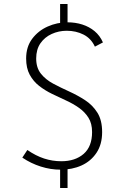

<svg xmlns="http://www.w3.org/2000/svg" viewBox="-20 -836 616 955"><path d="M281 8Q232 8 183 -7.5Q134 -23 91 -52L116 -90Q158 -61 199.5 -47.5Q241 -34 285 -34Q354 -34 396 -70.5Q438 -107 438 -179Q438 -222 420 -250.5Q402 -279 373 -299.5Q344 -320 309 -336Q274 -352 239 -369Q204 -386 175 -408.5Q146 -431 128 -464Q110 -497 110 -545Q110 -603 140 -643Q170 -683 217 -704Q264 -725 316 -725Q355 -725 389.5 -714Q424 -703 450.5 -681Q477 -659 492 -625L452 -604Q433 -645 395.5 -664Q358 -683 312 -683Q272 -683 237 -667Q202 -651 181 -620.5Q160 -590 160 -545Q160 -499 183.5 -469.5Q207 -440 244.5 -420Q282 -400 324 -381Q366 -362 403.5 -337.5Q441 -313 464.5 -275.5Q488 -238 488 -179Q488 -118 460 -76Q432 -34 385.5 -13Q339 8 281 8ZM279 99V-9H316V99ZM279 -702V-816H316V-702Z"/></svg>

Font: Yaldevi ExtraLight ExtraLight
Style: Regular
Weight: 250
Version: Version 1.100